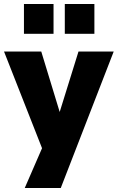

<svg xmlns="http://www.w3.org/2000/svg" viewBox="-30 -754 585 954"><path d="M93 180 196 -57V26L-10 -498H175L275 -170H258L360 -498H535L272 180ZM292 -586V-734H439V-586ZM89 -586V-734H236V-586Z"/></svg>

Font: Nunito Sans 10pt SemiCondensed Black
Style: Regular
Weight: 900
Width: 4
Designer: Vernon Adams
Foundry: Vernon Adams
Version: Version 3.101;gftools[0.9.27]